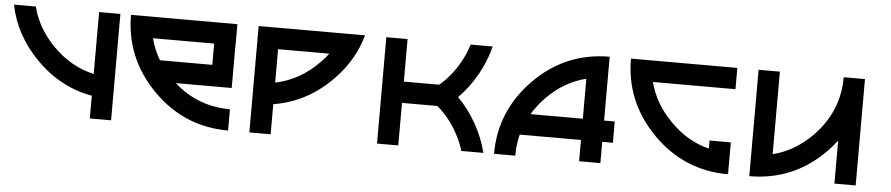

<svg xmlns="http://www.w3.org/2000/svg" viewBox="-84 -683 4075 878"><g transform="rotate(5 1953.0 -244.0)"><path d="M341.8 -204.1V-488.3H439.5V0H341.8V-104.5Q195.8 -129.9 85 -242.2Q-22 -350.6 -48.8 -488.3H51.3Q76.2 -389.6 153.8 -311Q235.8 -228 341.8 -204.1Z M976.6 -390.6V-488.3H488.3Q488.3 -290 631.3 -145Q774.4 0 976.6 0V-97.7Q828.6 -97.7 719.7 -195.3H976.1V-390.6ZM878.4 -293H638.2Q610.8 -338.9 597.7 -390.6H878.4Z M1171.9 -390.6V-237.3Q1285.2 -260.3 1372.1 -350.1Q1391.1 -369.6 1407.2 -390.6ZM1171.9 -138.2V0H1074.2V-488.3H1562.5Q1531.2 -374 1442.4 -282.2Q1326.2 -162.6 1171.9 -138.2Z M1757.8 -195.3V0H1660.2V-488.3H1757.8V-293H1919.9Q1974.1 -338.4 2011.7 -405.3Q2034.7 -446.3 2047.4 -488.3H2148.4Q2132.3 -422.4 2096.7 -358.4Q2058.6 -291 2010.7 -244.1Q2059.6 -195.8 2096.7 -129.9Q2132.3 -65.9 2148.4 0H2047.4Q2034.7 -42 2011.7 -83Q1974.1 -150.4 1919.9 -195.3Z M2587.9 -378.9Q2487.8 -354 2409.7 -274.9Q2372.6 -237.3 2347.7 -195.3H2587.9ZM2306.6 -97.7Q2294.9 -51.3 2294.9 0H2197.3Q2197.3 -198.2 2340.3 -343.3Q2483.4 -488.3 2685.5 -488.3V-195.3H2734.4V-97.7H2685.5V0H2587.9V-97.7Z M3173.8 -109.4V-146.5H3271.5V0Q3069.3 0 2926.3 -145Q2783.2 -290 2783.2 -488.3H3271.5V-390.6H2892.6Q2917.5 -292.5 2995.6 -213.9Q3073.7 -134.3 3173.8 -109.4Z M3369.1 -488.3H3466.8V-109.4Q3566.9 -134.3 3645.5 -213.9Q3759.8 -329.6 3759.8 -488.3H3857.4V0H3759.8V-197.3Q3739.3 -170.4 3714.4 -145Q3571.3 0 3369.1 0Z"/></g></svg>

Font: Arounder
Style: Regular
Weight: 400
Designer: Maxim Raikov
Foundry: Maxim Raikov
Version: Version 1.00 March 23, 2021, initial release